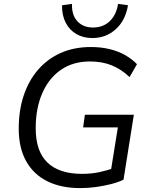

<svg xmlns="http://www.w3.org/2000/svg" viewBox="-20 -955 766 984"><path d="M391 9Q293 9 222.5 -26Q152 -61 114 -129Q76 -197 76 -296Q76 -389 101.5 -465.5Q127 -542 175 -597.5Q223 -653 291 -683.5Q359 -714 446 -714Q497 -714 541 -703.5Q585 -693 620.5 -673Q656 -653 682 -626L644 -560Q602 -600 553 -620Q504 -640 441 -640Q354 -640 292 -597Q230 -554 196.5 -477Q163 -400 163 -298Q163 -179 223.5 -121.5Q284 -64 400 -64Q449 -64 490.5 -73Q532 -82 569 -96L544 -53L584 -302H406L415 -367H666L613 -34Q586 -21 549 -11.5Q512 -2 471.5 3.5Q431 9 391 9ZM453 -760Q407 -760 371.5 -780.5Q336 -801 316.5 -839Q297 -877 298 -928L349 -935Q347 -878 376.5 -846Q406 -814 457 -814Q508 -814 542 -846Q576 -878 585 -935L636 -928Q623 -850 573 -805Q523 -760 453 -760Z"/></svg>

Font: Nunito Sans 12pt ExtraLight 12pt
Style: Italic
Weight: 400
Italic angle: -9°
Version: Version 3.101;gftools[0.9.27]